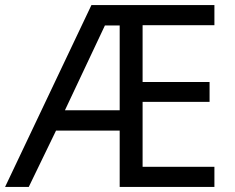

<svg xmlns="http://www.w3.org/2000/svg" viewBox="-21 -734 922 754"><path d="M821 0H449V-221H199L92 0H-1L338 -714H821V-635H539V-412H802V-334H539V-79H821ZM234 -301H449V-634H391Z"/></svg>

Font: Noto Sans Bassa Vah
Style: Regular
Weight: 400
Designer: Monotype Design Team
Foundry: Monotype Imaging Inc.
Version: Version 2.002